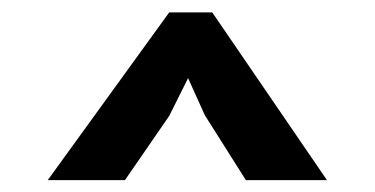

<svg xmlns="http://www.w3.org/2000/svg" viewBox="-20 -687 621 318"><path d="M260.3 -666.5H331.5L521.5 -388.7H387.2L319.3 -496.1L291.5 -557.6L260.3 -495.1L187 -388.7H59.1Z"/></svg>

Font: PT Astra Sans
Style: Bold
Weight: 700
Designer: A.Korolkova, I. Chaeva
Foundry: ParaType Ltd
Version: Version 1.001; ttfautohint (v1.6)